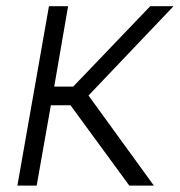

<svg xmlns="http://www.w3.org/2000/svg" viewBox="-20 -582 564 602"><path d="M95 0H34.5L133.5 -562.5H193.5L150 -310.5H209.5L451 -562.5H524L257.5 -282.5L462.5 0H385.5L201 -252H139.5Z"/></svg>

Font: Russisch Sans Light
Style: Italic
Weight: 300
Italic angle: -10°
Designer: Michael Sharanda (font) & Cristiano Sobral (main changes)
Foundry: Michael Sharanda
Version: Version 2.00;September 8, 2020;FontCreator 13.0.0.2681 64-bi